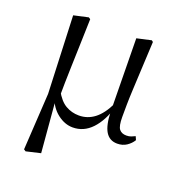

<svg xmlns="http://www.w3.org/2000/svg" viewBox="-132 -639 891 956"><g transform="rotate(20 313.0 -160.5)"><path d="M98.1 199.8 116.1 -100.8 99.5 -510.9 176.5 -528 185.9 -521.8Q183.7 -440.4 181.7 -378.9Q179.7 -317.5 178.3 -269.3Q176.9 -221.2 176 -181.2Q175.1 -141.2 175.1 -101.7L161.7 -82.8L184.7 188.8L108.5 206.6ZM523.5 14.6Q482.5 14.6 461.8 -19.3Q441.1 -53.3 439.2 -125.3V-128.5L434 -510.9L510.3 -528L518.1 -521.8Q513.7 -435.6 510.7 -372.5Q507.7 -309.5 505.4 -263.6Q503.1 -217.8 502.7 -183.5Q502.3 -149.2 502.3 -119.2Q502.3 -70.5 515 -54.7Q527.7 -38.9 552.7 -38.9Q567.1 -38.9 577.8 -43.1Q588.4 -47.3 598 -52L606.1 -33.6Q594.2 -13.7 573.1 0.5Q552 14.6 523.5 14.6ZM287.6 14.6Q245.3 14.6 206.7 -15.3Q168.1 -45.3 150.7 -96.8H148.5L167.8 -136.8Q193.6 -89.2 225.8 -70.5Q258.1 -51.8 296.3 -51.8Q341.9 -51.8 378.6 -79.9Q415.3 -108 444 -167.6L456.6 -155.4H454.2Q430.3 -74.8 387.9 -30.1Q345.5 14.6 287.6 14.6Z"/></g></svg>

Font: Early Summer Mincho VF
Style: Regular
Weight: 250
Designer: GuiWonder
Version: Version 1.002